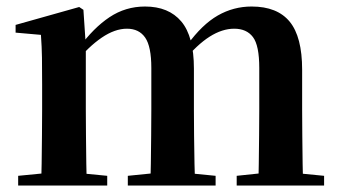

<svg xmlns="http://www.w3.org/2000/svg" viewBox="-20 -572 1048 592"><path d="M36 0V-29.9L141.6 -40.2H204.7L310.6 -29.9V0ZM106.2 0Q107.9 -25.5 108.4 -67.4Q108.9 -109.4 109.4 -154.8Q109.9 -200.3 109.9 -234.8V-311.2Q109.9 -360.7 109.4 -394.1Q108.9 -427.5 106.2 -464.5L28.1 -471.4V-495.2L224.2 -550.4L237.2 -541.7L244.6 -431V-428V-234.8Q244.6 -200.3 245.1 -154.8Q245.6 -109.4 246.1 -67.4Q246.6 -25.5 247.6 0ZM374.1 0V-29.9L476.5 -40.2H540.6L644.8 -29.9V0ZM442.9 0Q444.6 -25.5 445.1 -66.9Q445.6 -108.4 446.1 -153.8Q446.6 -199.3 446.6 -234.8V-362.5Q446.6 -428.5 427.7 -456Q408.7 -483.5 371.4 -483.5Q334.1 -483.5 293.6 -455.9Q253.1 -428.3 213.2 -379.4L208 -425.7H224.3Q268.5 -486.3 317.8 -519.1Q367.1 -551.9 427.1 -551.9Q500.1 -551.9 539 -505.8Q577.9 -459.6 577.9 -360.5V-234.8Q577.9 -199.3 578.4 -153.8Q578.9 -108.4 579.7 -66.9Q580.6 -25.5 581.6 0ZM709.8 0V-29.9L807.8 -40.2H873.8L979.3 -29.9V0ZM776.1 0Q777.4 -25.5 777.9 -66.9Q778.4 -108.4 778.9 -153.8Q779.4 -199.3 779.4 -234.8V-362.5Q779.4 -432 759.9 -457.7Q740.5 -483.5 702.1 -483.5Q665.1 -483.5 626.4 -459Q587.7 -434.5 545 -382.8L538.1 -433.9H557.7Q603.1 -496.4 651.5 -524.2Q700 -551.9 755.9 -551.9Q834.8 -551.9 873.2 -505.2Q911.6 -458.4 911.6 -357V-234.8Q911.6 -199.3 912.1 -153.8Q912.6 -108.4 913.1 -66.9Q913.6 -25.5 914.6 0Z"/></svg>

Font: Noto Serif TC
Style: Regular
Weight: 200
Designer: Ryoko NISHIZUKA 西塚涼子 (kana & ideographs); Frank Grießhammer (Latin, Greek & Cyrillic); Wenlong ZHANG 张文龙 (bopomofo); San
Foundry: Adobe
Version: Version 2.001;hotconv 1.1.0;makeotfexe 2.6.0